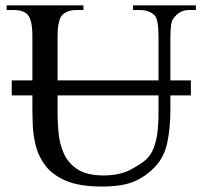

<svg xmlns="http://www.w3.org/2000/svg" viewBox="-20 -682 763 718"><path d="M712.4 -644.5H687Q649.4 -644.5 627.4 -610.8Q617.2 -598.6 617.2 -542V-381.3H693.8V-325.2H617.2V-272.5Q617.2 -204.1 605.7 -149.2Q594.2 -94.2 559.1 -57.6Q522.9 -20 478.8 -2.2Q434.6 15.6 360.8 15.6Q279.3 15.6 229 -5.1Q178.7 -25.9 151.9 -60.1Q125 -94.2 114.5 -134.5Q104 -174.8 102.5 -214.6Q101.1 -254.4 101.1 -285.6V-325.2H23.9V-381.3H101.1V-545.4Q101.1 -606.9 84.5 -625.5Q70.3 -644.5 29.8 -644.5H4.9V-662.1H292V-644.5H266.6Q224.6 -644.5 207.5 -618.7Q202.1 -609.4 198.7 -591.1Q195.3 -572.8 195.3 -545.4V-381.3H572.8V-545.4Q572.8 -607.9 559.1 -623.5Q539.6 -644.5 502.4 -644.5H477.5V-662.1H712.4ZM572.8 -277.3V-325.2H195.3V-256.3Q195.3 -224.1 199 -184.6Q202.6 -145 218.3 -108.9Q233.9 -72.8 269.3 -49.3Q304.7 -25.9 367.7 -25.9Q427.2 -25.9 467.8 -47.4Q508.3 -68.8 526.4 -85.4Q545.4 -103 555.2 -129.9Q564.9 -156.7 568.6 -185.5Q572.3 -214.4 572.5 -239Q572.8 -263.7 572.8 -277.3Z"/></svg>

Font: BabelStone Roman
Style: Regular
Weight: 400
Designer: Walt Agee, Victor Gaultney, Peter Martin, Debbi Hosken, Becca Hirsbrunner (SIL); Andrew West (BabelStone)
Foundry: BabelStone
Version: Version 16.000